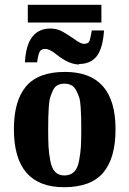

<svg xmlns="http://www.w3.org/2000/svg" viewBox="-20 -771 540 801"><path d="M251 -471Q462 -471 462 -232Q462 -111 410.5 -50.5Q359 10 247 10Q38 10 38 -232Q38 -351 89 -411Q140 -471 251 -471ZM319 -232Q319 -264 318.5 -280.5Q318 -297 316.5 -323.5Q315 -350 310.5 -364Q306 -378 298 -393.5Q290 -409 277.5 -415.5Q265 -422 248 -422Q232 -422 220 -415.5Q208 -409 201 -394Q194 -379 189.5 -364.5Q185 -350 183.5 -324.5Q182 -299 181.5 -281.5Q181 -264 181 -232Q181 -185 182.5 -158Q184 -131 190 -99.5Q196 -68 210.5 -53.5Q225 -39 248 -39Q273 -39 288.5 -53.5Q304 -68 310 -101Q316 -134 317.5 -159Q319 -184 319 -232ZM310 -504V-502Q267 -502 214 -545Q186 -567 169 -567Q152 -567 146 -556Q139 -544 135 -511H84Q88 -585 116 -619Q143 -652 190 -652Q214 -652 233 -643Q252 -634 287 -610Q316 -588 330 -588Q339 -588 345 -591Q351 -594 354 -602Q357 -610 363 -644H414Q409 -570 384 -537Q358 -504 310 -504ZM96 -677V-751H403V-677Z"/></svg>

Font: Libra Serif Modern
Style: Bold
Weight: 700
Designer: Stefan Peev, Context Ltd
Foundry: Ascender Corporation
Version: Version 1.000